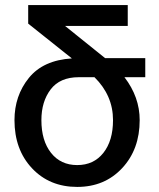

<svg xmlns="http://www.w3.org/2000/svg" viewBox="-20 -728 625 756"><path d="M91 -635V-708H483V-626H236L394 -499H552V-424H470Q530 -346 530 -255Q530 -140 461 -66Q392 8 284 8Q175 8 106 -65.5Q37 -139 37 -255Q37 -351 93.5 -421Q150 -491 263 -498ZM143 -255Q143 -174 181 -126Q219 -78 284 -78Q349 -78 387 -126Q425 -174 425 -255Q425 -352 352 -424H290Q216 -424 179.5 -376Q143 -328 143 -255Z"/></svg>

Font: LT Superior Semi-bold
Style: Regular
Weight: 600
Designer: Daniel Lyons
Foundry: LyonsType
Version: Version 1.0